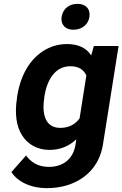

<svg xmlns="http://www.w3.org/2000/svg" viewBox="-20 -766 634 994"><path d="M68 -258C55 -178 65 -111 94 -66C120 -24 166 10 238 10C296 10 342 -13 375 -45L371 -17C359 57 307 98 233 98C175 98 139 72 115 39L39 125C71 174 137 208 223 208C260 208 295 203 328 193C419 165 495 96 513 -18L594 -528H466L452 -479C429 -515 390 -538 326 -538C293 -538 261 -531 233 -518C146 -478 88 -389 69 -268ZM209 -258 210 -268C223 -349 263 -423 344 -423C390 -423 414 -404 427 -375L392 -153C370 -123 338 -104 292 -104C273 -104 258 -108 245 -116C208 -140 199 -193 209 -258ZM299 -679C293 -639 318 -612 360 -612C403 -612 437 -638 443 -679C449 -720 424 -746 381 -746C338 -746 306 -721 299 -679Z"/></svg>

Font: Asimov Pro
Style: BdObl
Weight: 700
Designer: Google
Version: Version 2.000980; 2014